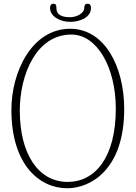

<svg xmlns="http://www.w3.org/2000/svg" viewBox="-20 -992 727 1028"><path d="M467 -948C467 -969 458 -972 448 -972C437 -972 431 -964 431 -949C431 -922 392 -900 356 -900C318 -900 282 -908 282 -949C282 -965 279 -972 265 -972C255 -972 248 -965 248 -948C248 -908 296 -875 356 -875C408 -875 467 -899 467 -948ZM86 -400C86 -592 174 -807 362 -807C500 -807 600 -631 600 -410C600 -150 490 -18 342 -18C187 -18 86 -165 86 -400ZM41 -404C41 -110 191 16 340 16C463 16 645 -82 645 -408C645 -639 538 -838 356 -838C151 -838 41 -608 41 -404Z"/></svg>

Font: Life Savers
Style: Regular
Weight: 400
Designer: Pablo Impallari, Rodrigo Fuenzalida, Brenda Gallo
Foundry: Pablo Impallari, Rodrigo Fuenzalida, Brenda Gallo
Version: Version 3.000